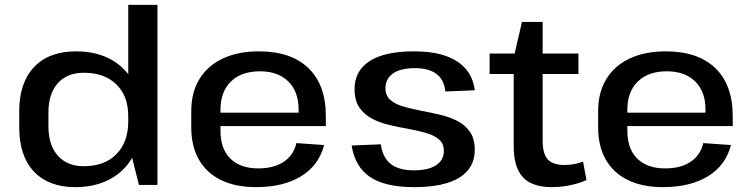

<svg xmlns="http://www.w3.org/2000/svg" viewBox="-20 -760 3090 789"><path d="M289 9Q180 9 119.5 -55Q59 -119 59 -237V-303Q59 -420 120 -484.5Q181 -549 293 -549Q373 -549 432.5 -517.5Q492 -486 525 -428Q558 -370 558 -290V-255Q558 -174 525 -115Q492 -56 431.5 -23.5Q371 9 289 9ZM324 -77Q410 -77 458.5 -126.5Q507 -176 507 -261V-282Q507 -366 458 -413.5Q409 -461 324 -461Q256 -461 217.5 -418Q179 -375 179 -297V-241Q179 -164 217.5 -120.5Q256 -77 324 -77ZM507 -174V-740H627V0H551Z M1032 9Q948 9 888.5 -20Q829 -49 797.5 -104Q766 -159 766 -236V-304Q766 -380 799.5 -435Q833 -490 895.5 -519.5Q958 -549 1044 -549Q1176 -549 1247.5 -480Q1319 -411 1319 -283V-242H863V-297H1225L1207 -276V-311Q1207 -384 1164.5 -425.5Q1122 -467 1048 -467Q972 -467 929 -425Q886 -383 886 -309V-223Q886 -148 927 -108Q968 -68 1041 -68Q1106 -68 1146.5 -95.5Q1187 -123 1198 -172L1312 -164Q1290 -80 1217 -35.5Q1144 9 1032 9Z M1682 9Q1563 9 1501 -32.5Q1439 -74 1425 -162L1545 -167Q1552 -113 1585.5 -86.5Q1619 -60 1681 -60Q1740 -60 1772 -81Q1804 -102 1804 -140Q1804 -170 1784 -187Q1764 -204 1731.5 -213.5Q1699 -223 1660 -230Q1621 -237 1581.5 -246Q1542 -255 1509.5 -272Q1477 -289 1457 -318Q1437 -347 1437 -394Q1437 -469 1499 -509Q1561 -549 1681 -549Q1757 -549 1809.5 -531Q1862 -513 1893 -478Q1924 -443 1931 -389L1810 -384Q1806 -431 1774.5 -455.5Q1743 -480 1685 -480Q1627 -480 1595.5 -458.5Q1564 -437 1564 -397Q1564 -367 1584 -349.5Q1604 -332 1636.5 -322.5Q1669 -313 1708 -305.5Q1747 -298 1786.5 -289Q1826 -280 1858.5 -263.5Q1891 -247 1911 -218.5Q1931 -190 1931 -144Q1931 -69 1867.5 -30Q1804 9 1682 9Z M2248 9Q2166 9 2128.5 -32Q2091 -73 2091 -158V-523L2125 -670H2210V-181Q2210 -128 2231 -105Q2252 -82 2300 -82Q2319 -82 2338.5 -85.5Q2358 -89 2376 -96L2390 -20Q2371 -11 2347 -4.5Q2323 2 2298 5.5Q2273 9 2248 9ZM1992 -540H2357V-456H1992Z M2704 9Q2620 9 2560.5 -20Q2501 -49 2469.5 -104Q2438 -159 2438 -236V-304Q2438 -380 2471.5 -435Q2505 -490 2567.5 -519.5Q2630 -549 2716 -549Q2848 -549 2919.5 -480Q2991 -411 2991 -283V-242H2535V-297H2897L2879 -276V-311Q2879 -384 2836.5 -425.5Q2794 -467 2720 -467Q2644 -467 2601 -425Q2558 -383 2558 -309V-223Q2558 -148 2599 -108Q2640 -68 2713 -68Q2778 -68 2818.5 -95.5Q2859 -123 2870 -172L2984 -164Q2962 -80 2889 -35.5Q2816 9 2704 9Z"/></svg>

Font: Pathway Extreme 72pt SemiBold
Style: Regular
Weight: 600
Designer: Eduardo Rodriguez Tunni
Foundry: Eduardo Rodriguez Tunni
Version: Version 1.001;gftools[0.9.26]